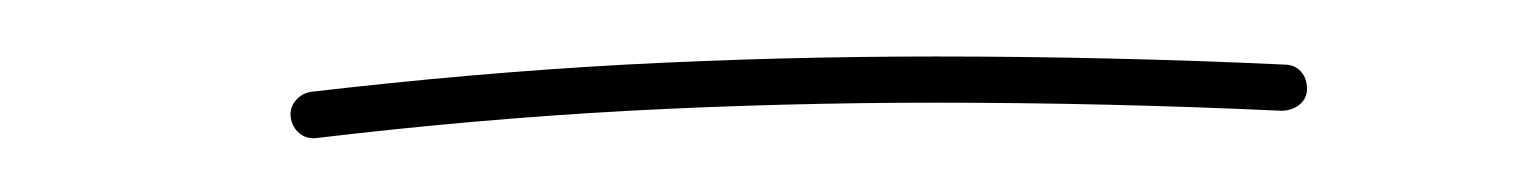

<svg xmlns="http://www.w3.org/2000/svg" viewBox="-20 -700 546 69"><path d="M84.5 -657.7Q85 -654.3 87.6 -652.1Q90.3 -649.9 93.8 -650.4Q150.9 -657.2 206.1 -660.2Q261.2 -663.1 316.4 -663.1Q377.4 -663.1 440.4 -660.2Q444.3 -660.2 447 -662.4Q449.7 -664.6 449.7 -668Q449.7 -671.9 447.5 -674.3Q445.3 -676.8 441.4 -676.8Q378.4 -679.7 316.4 -679.7Q260.3 -679.7 205.1 -676.8Q149.9 -673.8 91.8 -667Q88.4 -666.5 86.2 -663.8Q84 -661.1 84.5 -657.7Z"/></svg>

Font: Mikhak VF
Style: Regular
Weight: 100
Designer: Amin Abedi
Version: Version 3.001